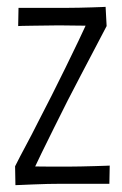

<svg xmlns="http://www.w3.org/2000/svg" viewBox="-20 -536 356 560"><path d="M64 -10 24 -51Q39 -81 55.5 -111.5Q72 -142 90 -178Q108 -214 131 -258Q152 -300 171.5 -339.5Q191 -379 209.5 -418Q228 -457 246 -497L291 -460Q271 -422 253 -387.5Q235 -353 216.5 -318Q198 -283 177 -242Q156 -200 137.5 -163Q119 -126 101 -89Q83 -52 64 -10ZM25 4 24 -51Q24 -51 40.5 -51Q57 -51 81.5 -50.5Q106 -50 132 -50Q158 -50 176 -50Q194 -50 215.5 -50.5Q237 -51 256 -51.5Q275 -52 287.5 -52.5Q300 -53 300 -53L299 0Q299 0 285 0Q271 0 249 0Q227 0 203.5 0Q180 0 161 0Q142 0 119 0.5Q96 1 74.5 2Q53 3 39 3.5Q25 4 25 4ZM33 -460 34 -513Q34 -513 47.5 -513Q61 -513 82 -513Q103 -513 126 -513Q149 -513 168 -513Q190 -513 210.5 -513.5Q231 -514 249 -514.5Q267 -515 277.5 -515.5Q288 -516 288 -516L291 -460Q291 -460 276.5 -460.5Q262 -461 239.5 -461Q217 -461 193.5 -461.5Q170 -462 152 -462Q134 -462 113 -461.5Q92 -461 74 -461Q56 -461 44.5 -460.5Q33 -460 33 -460Z"/></svg>

Font: Truculenta Light
Style: Regular
Weight: 300
Version: Version 1.002